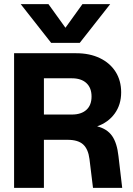

<svg xmlns="http://www.w3.org/2000/svg" viewBox="-20 -907 644 927"><path d="M365 -700H227L80 -887H214L296 -773L378 -887H512ZM306 -232H192V0H48V-650H348Q413 -650 462 -626.5Q511 -603 538 -560.5Q565 -518 565 -461Q565 -402 534 -359Q503 -316 449 -297Q497 -285 521 -251Q545 -217 552 -153L570 0H429L412 -139Q406 -187 381.5 -209.5Q357 -232 306 -232ZM327 -529H192V-354H327Q372 -354 397 -376.5Q422 -399 422 -441Q422 -483 397 -506Q372 -529 327 -529Z"/></svg>

Font: Overused Grotesk
Style: Bold
Weight: 700
Version: Version 0.003